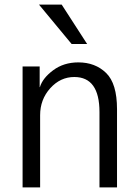

<svg xmlns="http://www.w3.org/2000/svg" viewBox="-20 -814 601 834"><path d="M78.1 0ZM78.1 0V-525.4H152.3V-435.5H153.3Q165 -474.6 210.9 -508.8Q256.8 -543 320.3 -543Q393.6 -543 440.9 -497.1Q488.3 -451.2 488.3 -339.8V0H412.1V-327.1Q412.1 -479.5 302.7 -479.5Q242.2 -479.5 198.2 -430.7Q154.3 -381.8 154.3 -313.5V0ZM149.4 -793.9H248L358.4 -623H291Z"/></svg>

Font: Batunionen A1
Style: Regular
Weight: 400
Designer: HanYang I&C Co.,Ltd.
Foundry: HanYang I&C Co.,Ltd.
Version: Version 2.50; ttfautohint (v1.6)